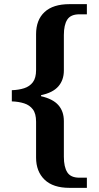

<svg xmlns="http://www.w3.org/2000/svg" viewBox="-20 -780 477 926"><path d="M315 126Q236 126 195 86.5Q154 47 154 -20V-193Q154 -232 138.5 -252.5Q123 -273 96.5 -281.5Q70 -290 37 -291V-345Q70 -346 96.5 -354.5Q123 -363 138.5 -383.5Q154 -404 154 -442V-615Q154 -684 195 -722Q236 -760 315 -760H399V-711H363Q321 -711 304.5 -685.5Q288 -660 288 -611V-440Q288 -394 261.5 -363.5Q235 -333 178 -321V-316Q235 -303 261.5 -273Q288 -243 288 -196V-24Q288 25 304.5 51Q321 77 363 77H399V126Z"/></svg>

Font: Noto Serif Hebrew SemiBold
Style: Regular
Weight: 600
Version: Version 2.003